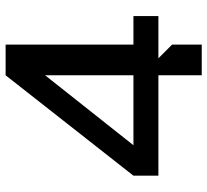

<svg xmlns="http://www.w3.org/2000/svg" viewBox="-48 -708 755 700"><g transform="rotate(-90 330.0 -357.5)"><path d="M406 0H518V-108L468 -158H622V-249H518V-715H406L40 -249V-158H406ZM151 -249 406 -571V-249Z"/></g></svg>

Font: LaHaus Display SemiBold
Style: Regular
Weight: 600
Designer: We are Make, BastardaType, Dalton Maag Ltd
Foundry: BastardaType, Dalton Maag Ltd
Version: Version 3.100;Glyphs 3.3 (3331)